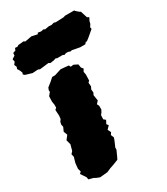

<svg xmlns="http://www.w3.org/2000/svg" viewBox="-221 -823 813 935"><g transform="rotate(-30 185.5 -355.5)"><path d="M-15 -62 -12 -92 -7 -110 -3 -122 -7 -139 4 -151 13 -184 6 -210 23 -232 15 -253 25 -275 22 -289 25 -303 33 -314 35 -332 33 -365 42 -373V-390L39 -408L40 -438L54 -455L53 -464L58 -477L82 -496L93 -506L100 -512H116L154 -524L198 -520L203 -510L219 -512L241 -501L244 -482L253 -471L245 -457L248 -440L247 -407L239 -399L241 -378L234 -364L236 -347L230 -334L235 -302L222 -288L228 -276V-255L221 -242L213 -232L212 -209L223 -200L213 -181L221 -171L205 -154L214 -136L206 -124L213 -107L209 -95L194 -60V-49L180 -18L173 -4L142 8L124 14L101 24L58 28L42 22L27 14L3 8L1 -5L-19 -35L-10 -44ZM27 -576 -10 -587 -18 -594 -15 -603 -20 -616 -29 -631 -25 -641 -31 -655 -21 -668 -24 -683 -7 -694 -6 -708 9 -713 14 -725 27 -724 35 -729 66 -732 73 -727 111 -734 129 -730 143 -727 147 -734 164 -731 179 -734 186 -730 209 -734 224 -733 239 -737 248 -734 294 -736 302 -739H355L357 -735L373 -721L380 -717L392 -679L402 -674L393 -656L390 -643L381 -629L383 -619L349 -590L332 -577L328 -579L319 -569H290L248 -577L239 -575L228 -579H215L207 -575L197 -579H167L159 -582L147 -578L126 -575L118 -580L85 -576L67 -574L58 -578Z"/></g></svg>

Font: Winky Rough Black
Style: Italic
Weight: 900
Italic angle: -8.97852°
Designer: Simon Atzbach
Foundry: typofactur
Version: Version 1.206; ttfautohint (v1.8.4.7-5d5b)